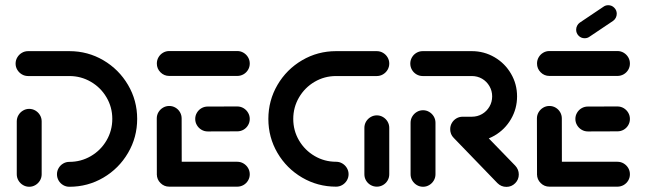

<svg xmlns="http://www.w3.org/2000/svg" viewBox="-20 -714 2464 734"><path d="M91.5 -297.8Q104.4 -297.8 115.4 -291.3Q126.3 -284.8 132.8 -273.9Q139.3 -263 139.3 -250V-47.8Q139.3 -34.8 132.8 -23.9Q126.3 -13 115.4 -6.5Q104.4 0 91.9 0Q78.9 0 68 -6.5Q57 -13 50.6 -23.9Q44.1 -34.8 44.1 -47.8V-250Q44.1 -263 50.6 -273.9Q57 -284.8 68 -291.3Q78.9 -297.8 91.5 -297.8ZM197.8 -47.8Q197.8 -60.4 204.1 -71.3Q210.4 -82.2 221.3 -88.7Q232.2 -95.2 245.2 -95.2Q289.6 -95.2 327.4 -117.2Q365.2 -139.3 387.2 -177Q409.3 -214.8 409.3 -259.6Q409.3 -304.1 387.2 -341.7Q365.2 -379.3 327.4 -401.3Q289.6 -423.3 245.2 -423.3H87.4Q74.4 -423.3 63.5 -429.8Q52.6 -436.3 46.1 -447.2Q39.6 -458.1 39.6 -470.7Q39.6 -483.7 46.1 -494.6Q52.6 -505.6 63.5 -512Q74.4 -518.5 87.4 -518.5H245.2Q315.6 -518.5 375 -483.7Q434.4 -448.9 469.4 -389.4Q504.4 -330 504.4 -259.6Q504.4 -188.9 469.4 -129.3Q434.4 -69.6 375 -34.8Q315.6 0 245.2 0Q232.2 0 221.3 -6.5Q210.4 -13 204.1 -23.9Q197.8 -34.8 197.8 -47.8Z M579.6 -44.8 579.3 -261.1Q579.3 -274.1 585.7 -285Q592.2 -295.9 603.1 -302.4Q614.1 -308.9 627 -308.9Q640 -308.9 650.9 -302.4Q661.9 -295.9 668.1 -285Q674.4 -274.1 674.4 -261.1L674.8 -44.8ZM934.8 -47.8Q934.8 -34.8 928.3 -23.9Q921.9 -13 910.9 -6.7Q900 -0.4 887 -0.4H627Q607.4 -0.4 593.5 -14.3Q579.6 -28.1 579.6 -47.8Q579.6 -60.7 585.9 -71.7Q592.2 -82.6 603.1 -89.1Q614.1 -95.6 627 -95.6H887Q900 -95.6 910.9 -89.1Q921.9 -82.6 928.3 -71.7Q934.8 -60.7 934.8 -47.8ZM726.3 -259.3Q726.3 -272.2 732.8 -283.1Q739.3 -294.1 750.2 -300.4Q761.1 -306.7 774.1 -306.7L887 -307Q900 -307 910.9 -300.6Q921.9 -294.1 928.3 -283.1Q934.8 -272.2 934.8 -259.3Q934.8 -246.3 928.3 -235.4Q921.9 -224.4 910.9 -218.1Q900 -211.9 887 -211.9L774.1 -211.5Q761.1 -211.5 750.2 -218Q739.3 -224.4 732.8 -235.4Q726.3 -246.3 726.3 -259.3ZM579.6 -471.1Q579.6 -484.1 585.9 -495Q592.2 -505.9 603.1 -512.4Q614.1 -518.9 627 -518.9H887Q900 -518.9 910.9 -512.4Q921.9 -505.9 928.3 -495Q934.8 -484.1 934.8 -471.1Q934.8 -458.1 928.3 -447.2Q921.9 -436.3 910.9 -430Q900 -423.7 887 -423.7H627Q607.4 -423.7 593.5 -437.6Q579.6 -451.5 579.6 -471.1Z M1312.6 -48.1Q1312.6 -35.2 1306.1 -24.3Q1299.6 -13.3 1288.7 -6.9Q1277.8 -0.4 1264.8 -0.4Q1194.4 -0.4 1135 -35.2Q1075.6 -70 1040.7 -129.4Q1005.9 -188.9 1005.9 -259.3Q1005.9 -329.6 1040.7 -389.3Q1075.6 -448.9 1135 -483.7Q1194.4 -518.5 1264.8 -518.5H1420.4Q1433.3 -518.5 1444.3 -512Q1455.2 -505.6 1461.7 -494.6Q1468.1 -483.7 1468.1 -471.1Q1468.1 -458.1 1461.7 -447.2Q1455.2 -436.3 1444.3 -429.8Q1433.3 -423.3 1420.4 -423.3H1264.8Q1220.4 -423.3 1182.8 -401.3Q1145.2 -379.3 1123.1 -341.5Q1101.1 -303.7 1101.1 -259.3Q1101.1 -214.8 1123.1 -177.2Q1145.2 -139.6 1182.8 -117.6Q1220.4 -95.6 1264.8 -95.6Q1277.8 -95.6 1288.7 -89.1Q1299.6 -82.6 1306.1 -71.7Q1312.6 -60.7 1312.6 -48.1ZM1420.7 -0.4Q1407.8 -0.4 1396.9 -6.7Q1385.9 -13 1379.4 -23.9Q1373 -34.8 1373 -47.8V-225.2Q1373 -238.1 1379.4 -249.1Q1385.9 -260 1396.9 -266.5Q1407.8 -273 1420.7 -273Q1433.3 -273 1444.3 -266.5Q1455.2 -260 1461.7 -249.1Q1468.1 -238.1 1468.1 -225.2V-47.8Q1468.1 -34.8 1461.7 -23.9Q1455.2 -13 1444.3 -6.7Q1433.3 -0.4 1420.7 -0.4Z M1597.4 0Q1584.4 0 1573.5 -6.5Q1562.6 -13 1556.1 -23.9Q1549.6 -34.8 1549.6 -47.8V-244.8Q1549.6 -257.8 1556.1 -268.7Q1562.6 -279.6 1573.5 -286.1Q1584.4 -292.6 1597.4 -292.6Q1610 -292.6 1620.9 -286.1Q1631.9 -279.6 1638.3 -268.7Q1644.8 -257.8 1644.8 -244.8V-47.8Q1644.8 -34.8 1638.3 -23.9Q1631.9 -13 1620.9 -6.5Q1610 0 1597.4 0ZM1963.3 -47Q1963.3 -27.4 1949.4 -13.5Q1935.6 0.4 1915.9 0.4Q1895.9 0.4 1881.5 -14.1L1714.4 -187Q1701.1 -200.4 1701.1 -220Q1701.1 -233 1707.4 -243.9Q1713.7 -254.8 1724.6 -261.3Q1735.6 -267.8 1748.5 -267.8Q1758.1 -267.8 1767 -263.9Q1775.9 -260 1782.6 -253L1950 -80.4Q1956.3 -73.7 1959.8 -65.2Q1963.3 -56.7 1963.3 -47ZM1701.1 -220.4Q1701.1 -233 1707.4 -243.9Q1713.7 -254.8 1724.6 -261.3Q1735.6 -267.8 1748.5 -267.8H1783.7Q1805.2 -267.8 1823 -278.1Q1840.7 -288.5 1851.1 -306.3Q1861.5 -324.1 1861.5 -345.6Q1861.5 -366.7 1851.1 -384.6Q1840.7 -402.6 1823 -413Q1805.2 -423.3 1783.7 -423.3H1595.9Q1583 -423.3 1572 -429.8Q1561.1 -436.3 1554.8 -447.2Q1548.5 -458.1 1548.5 -471.1Q1548.5 -483.7 1554.8 -494.6Q1561.1 -505.6 1572 -512Q1583 -518.5 1595.9 -518.5H1783.7Q1830.7 -518.5 1870.6 -495.2Q1910.4 -471.9 1933.5 -432.2Q1956.7 -392.6 1956.7 -345.6Q1956.7 -298.5 1933.5 -258.7Q1910.4 -218.9 1870.6 -195.7Q1830.7 -172.6 1783.7 -172.6H1748.5Q1735.6 -172.6 1724.6 -179.1Q1713.7 -185.6 1707.4 -196.5Q1701.1 -207.4 1701.1 -220.4Z M2033 -44.8 2032.6 -261.1Q2032.6 -274.1 2039.1 -285Q2045.6 -295.9 2056.5 -302.4Q2067.4 -308.9 2080.4 -308.9Q2093.3 -308.9 2104.3 -302.4Q2115.2 -295.9 2121.5 -285Q2127.8 -274.1 2127.8 -261.1L2128.1 -44.8ZM2388.1 -47.8Q2388.1 -34.8 2381.7 -23.9Q2375.2 -13 2364.3 -6.7Q2353.3 -0.4 2340.4 -0.4H2080.4Q2060.7 -0.4 2046.9 -14.3Q2033 -28.1 2033 -47.8Q2033 -60.7 2039.3 -71.7Q2045.6 -82.6 2056.5 -89.1Q2067.4 -95.6 2080.4 -95.6H2340.4Q2353.3 -95.6 2364.3 -89.1Q2375.2 -82.6 2381.7 -71.7Q2388.1 -60.7 2388.1 -47.8ZM2179.6 -259.3Q2179.6 -272.2 2186.1 -283.1Q2192.6 -294.1 2203.5 -300.4Q2214.4 -306.7 2227.4 -306.7L2340.4 -307Q2353.3 -307 2364.3 -300.6Q2375.2 -294.1 2381.7 -283.1Q2388.1 -272.2 2388.1 -259.3Q2388.1 -246.3 2381.7 -235.4Q2375.2 -224.4 2364.3 -218.1Q2353.3 -211.9 2340.4 -211.9L2227.4 -211.5Q2214.4 -211.5 2203.5 -218Q2192.6 -224.4 2186.1 -235.4Q2179.6 -246.3 2179.6 -259.3ZM2033 -471.1Q2033 -484.1 2039.3 -495Q2045.6 -505.9 2056.5 -512.4Q2067.4 -518.9 2080.4 -518.9H2340.4Q2353.3 -518.9 2364.3 -512.4Q2375.2 -505.9 2381.7 -495Q2388.1 -484.1 2388.1 -471.1Q2388.1 -458.1 2381.7 -447.2Q2375.2 -436.3 2364.3 -430Q2353.3 -423.7 2340.4 -423.7H2080.4Q2060.7 -423.7 2046.9 -437.6Q2033 -451.5 2033 -471.1ZM2215.2 -567.8Q2201.5 -567.8 2192 -577.4Q2182.6 -587 2182.6 -600.4Q2182.6 -608.5 2186.3 -615.7Q2190 -623 2196.3 -627.4L2286.7 -688.1Q2294.8 -694.1 2305.2 -694.1Q2318.9 -694.1 2328.3 -684.4Q2337.8 -674.8 2337.8 -661.5Q2337.8 -653.3 2334.1 -646.1Q2330.4 -638.9 2324.1 -634.4L2233.7 -573.7Q2225.6 -567.8 2215.2 -567.8Z"/></svg>

Font: 26F Galaxy Sans Extra Bold
Style: Regular
Weight: 800
Designer: C₂₉H₂₅N₃O₅
Version: Version 1.100